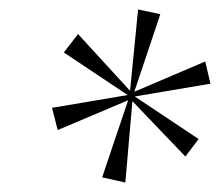

<svg xmlns="http://www.w3.org/2000/svg" viewBox="-20 -781 465 406"><path d="M245 -395 196 -406 251 -569 102 -506 90 -553 250 -580 115 -670 145 -709 255 -589 272 -761 319 -751 264 -587 414 -651 425 -604 265 -577 400 -487 372 -450 260 -567Z"/></svg>

Font: Noto Serif Display SemiCondensed ExtraLight
Style: Italic
Weight: 200
Width: 4
Italic angle: -12°
Designer: Monotype Design Team
Foundry: Monotype Imaging Inc.
Version: Version 2.009